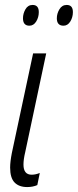

<svg xmlns="http://www.w3.org/2000/svg" viewBox="-20 -747 315 777"><path d="M90 10Q57 10 39 -8.5Q21 -27 21 -69Q21 -92 28 -128L114 -531H167L82 -131Q75 -102 75 -81Q75 -40 108 -40Q124 -40 141 -47L131 2Q113 10 90 10ZM237 -643Q210 -643 210 -673Q210 -692 220.5 -709.5Q231 -727 250 -727Q275 -727 275 -698Q275 -677 264.5 -660Q254 -643 237 -643ZM99 -643Q73 -643 73 -673Q73 -692 83 -709.5Q93 -727 112 -727Q137 -727 137 -698Q137 -677 126.5 -660Q116 -643 99 -643Z"/></svg>

Font: Noto Sans ExtraCondensed Light
Style: Italic
Weight: 300
Width: 2
Italic angle: -12°
Designer: Monotype Design Team
Foundry: Monotype Imaging Inc.
Version: Version 2.013; ttfautohint (v1.8.4.7-5d5b)